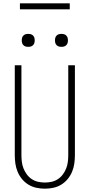

<svg xmlns="http://www.w3.org/2000/svg" viewBox="-20 -1128 540 1156"><path d="M250 8Q224 8 198.5 2.5Q173 -3 151 -16.5Q129 -30 112.5 -50Q96 -70 86 -94Q76 -118 72.5 -143.5Q69 -169 69 -195V-735H109V-195Q109 -174 111.5 -153.5Q114 -133 121.5 -114Q129 -95 141.5 -78Q154 -61 171.5 -49.5Q189 -38 209 -33.5Q229 -29 250 -29Q271 -29 291 -33.5Q311 -38 328.5 -49.5Q346 -61 358.5 -78Q371 -95 378.5 -114Q386 -133 388.5 -153.5Q391 -174 391 -195V-735H431V-195Q431 -169 427.5 -143.5Q424 -118 414 -94Q404 -70 387.5 -50Q371 -30 349 -16.5Q327 -3 301.5 2.5Q276 8 250 8ZM350 -846Q342 -846 334.5 -848Q327 -850 321 -856Q315 -862 313 -869.5Q311 -877 311 -885Q311 -893 313 -900.5Q315 -908 321 -914Q327 -920 334.5 -922Q342 -924 350 -924Q358 -924 365.5 -922Q373 -920 379 -914Q385 -908 387 -900.5Q389 -893 389 -885Q389 -877 387 -869.5Q385 -862 379 -856Q373 -850 365.5 -848Q358 -846 350 -846ZM150 -846Q142 -846 134.5 -848Q127 -850 121 -856Q115 -862 113 -869.5Q111 -877 111 -885Q111 -893 113 -900.5Q115 -908 121 -914Q127 -920 134.5 -922Q142 -924 150 -924Q158 -924 165.5 -922Q173 -920 179 -914Q185 -908 187 -900.5Q189 -893 189 -885Q189 -877 187 -869.5Q185 -862 179 -856Q173 -850 165.5 -848Q158 -846 150 -846ZM400 -1072H100V-1108H400Z"/></svg>

Font: Iosevka Term Curly Extralight
Style: Regular
Weight: 200
Designer: Belleve Invis
Foundry: Belleve Invis
Version: Version 32.3.0